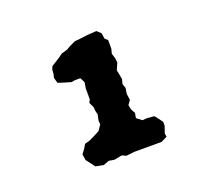

<svg xmlns="http://www.w3.org/2000/svg" viewBox="-79 -790 658 598"><g transform="rotate(-20 250.0 -491.0)"><path d="M171 -291 145 -296 136 -308 123 -325 120 -345 130 -358 139 -373 154 -377 173 -386 192 -396 204 -414 203 -426 207 -446 204 -458 203 -471 195 -488 200 -498V-514V-534L203 -554L195 -570H177L165 -568L141 -575L123 -581L118 -599L121 -611L122 -625L126 -635L153 -652L167 -662L187 -668L197 -674L218 -684L238 -686L262 -689L292 -691L305 -679L308 -660L317 -652V-623L313 -608L318 -592L320 -577L310 -554L313 -540L316 -523L312 -508L317 -493L314 -475L317 -454L307 -440L310 -425L318 -410L315 -394L332 -381L347 -382L371 -380L380 -369L391 -354V-341L383 -318L385 -307L365 -297H326H313H286H274L247 -294L234 -300L208 -295L190 -298Z"/></g></svg>

Font: Winky Rough
Style: Bold
Weight: 700
Designer: Simon Atzbach
Foundry: typofactur
Version: Version 1.206; ttfautohint (v1.8.4.7-5d5b)